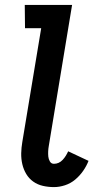

<svg xmlns="http://www.w3.org/2000/svg" viewBox="-20 -755 396 783"><path d="M200 8Q177 8 155 3Q133 -2 115.5 -14.5Q98 -27 87 -45.5Q76 -64 71 -85.5Q66 -107 66.5 -130Q67 -153 71 -176L148 -640H82L81 -735H274L179 -160Q177 -149 176.5 -138Q176 -127 177 -116.5Q178 -106 183.5 -96.5Q189 -87 200 -87Q210 -87 219 -91Q228 -95 235.5 -103Q243 -111 248.5 -120Q254 -129 258 -138L341 -99Q333 -78 319 -58Q305 -38 286.5 -22.5Q268 -7 245 0.5Q222 8 200 8Z"/></svg>

Font: Iosevka QP
Style: Bold Italic
Weight: 700
Italic angle: -9°
Designer: Belleve Invis
Foundry: Belleve Invis
Version: Version 20.0.0; ttfautohint (v1.8.4)